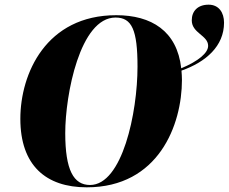

<svg xmlns="http://www.w3.org/2000/svg" viewBox="-20 -790 978 821"><path d="M351 11C658 11 758 -256 758 -448C758 -462 757 -475 756 -488C861 -525 938 -593 938 -693C938 -736 916 -770 872 -770C826 -770 800 -743 800 -703C800 -648 870 -639 870 -594C870 -564 829 -529 755 -498C737 -658 627 -725 477 -725C177 -725 67 -475 67 -282C67 -83 176 11 351 11ZM365 1C295 1 259 -62 259 -221C259 -385 322 -715 474 -715C544 -715 568 -662 568 -505C568 -308 503 1 365 1Z"/></svg>

Font: Noto Serif Display SemiCondensed Black
Style: Italic
Weight: 900
Width: 4
Italic angle: -12°
Designer: Monotype Design Team
Foundry: Monotype Imaging Inc.
Version: Version 2.009